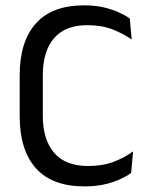

<svg xmlns="http://www.w3.org/2000/svg" viewBox="-20 -670 548 702"><path d="M289 11.5Q170.5 11.5 111.2 -55Q52 -121.5 52 -244V-395.5Q52 -518 111 -584.2Q170 -650.5 288 -650.5Q326 -650.5 357.2 -643.5Q388.5 -636.5 413 -625.5Q437.5 -614.5 454.5 -602.5L461.5 -525.5Q432 -546.5 392.2 -562.2Q352.5 -578 299 -578Q218.5 -578 177.5 -530.2Q136.5 -482.5 136.5 -394.5V-247Q136.5 -159.5 178 -111.2Q219.5 -63 302 -63Q355 -63 395.8 -78.5Q436.5 -94 466.5 -116.5L459.5 -37.5Q442.5 -25.5 417.5 -14Q392.5 -2.5 360.2 4.5Q328 11.5 289 11.5Z"/></svg>

Font: Anek Gujarati
Style: Regular
Weight: 400
Designer: Mrunmayee Ghaisas (Gujarati), Yesha Goshar (Latin)
Foundry: Ek Type
Version: Version 1.003